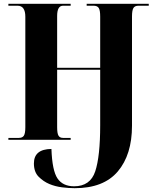

<svg xmlns="http://www.w3.org/2000/svg" viewBox="-20 -734 830 1008"><path d="M372 254Q524 254 598.5 166Q673 78 673 -74V-647Q673 -680 680.5 -692Q688 -704 707 -704H761V-714H435V-704H471Q491 -704 498.5 -692Q506 -680 506 -647V-378H280V-650Q280 -704 311 -704H351V-714H24V-704H72Q113 -704 113 -646V-66Q113 -34 105.5 -22Q98 -10 79 -10H24V0H351V-10H311Q294 -10 287 -22Q280 -34 280 -66V-368H506V-77Q506 87 480 165.5Q454 244 369 244Q310 244 282 203Q254 162 250 48Q158 49 158 124Q158 169 183 194Q208 219 239 232Q270 245 306 249.5Q342 254 372 254Z"/></svg>

Font: Noto Serif Display SemiCondensed Extra
Style: Regular
Weight: 800
Width: 4
Designer: Monotype Design Team
Foundry: Monotype Imaging Inc.
Version: Version 1.900